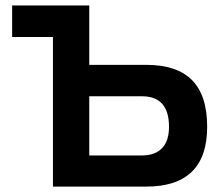

<svg xmlns="http://www.w3.org/2000/svg" viewBox="-20 -690 822 710"><path d="M175.8 0V-553.2H24.9V-669.9H310.1V-450.2H521Q634.3 -450.2 690.2 -393.6Q746.1 -336.9 746.1 -221.2Q746.1 0 521 0ZM310.1 -115.2H504.9Q553.7 -115.2 579.3 -142.1Q605 -168.9 605 -221.2Q605 -334 504.9 -334H310.1Z"/></svg>

Font: LT Wave Text Bold
Style: Regular
Weight: 700
Designer: Daniel Lyons
Version: Version 2.5 (Glyphs App)